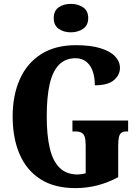

<svg xmlns="http://www.w3.org/2000/svg" viewBox="-20 -956 715 986"><path d="M367 10Q259 10 187.5 -36Q116 -82 80.5 -164.5Q45 -247 45 -358Q45 -466 81.5 -548.5Q118 -631 190.5 -677.5Q263 -724 370 -724Q445 -724 495.5 -708.5Q546 -693 571 -666.5Q596 -640 596 -607Q596 -571 565 -544.5Q534 -518 467 -518Q467 -561 455.5 -592Q444 -623 422 -640Q400 -657 368 -657Q315 -657 282 -622.5Q249 -588 234.5 -521.5Q220 -455 220 -358Q220 -262 235.5 -195.5Q251 -129 286 -94.5Q321 -60 379 -60Q387 -60 397.5 -61.5Q408 -63 420 -66V-210Q420 -236 415.5 -251.5Q411 -267 399.5 -274Q388 -281 367 -281H352V-337H638V-281H630Q612 -281 603 -274Q594 -267 590.5 -250.5Q587 -234 587 -206V-46Q534 -18 480 -4Q426 10 367 10ZM344 -790Q307 -790 281.5 -808Q256 -826 256 -863Q256 -901 281.5 -918.5Q307 -936 344 -936Q380 -936 406.5 -918.5Q433 -901 433 -863Q433 -826 406.5 -808Q380 -790 344 -790Z"/></svg>

Font: Noto Serif Khmer ExtraCondensed Black
Style: Regular
Weight: 900
Width: 2
Designer: Danh Hong and the Monotype Design Team
Foundry: Monotype Imaging Inc.
Version: Version 2.004